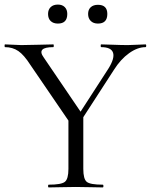

<svg xmlns="http://www.w3.org/2000/svg" viewBox="-23 -819 659 839"><path d="M230 -716Q210 -716 198.5 -727Q187 -738 187 -758Q187 -777 198.5 -788Q210 -799 230 -799Q249 -799 260 -788Q271 -777 271 -758Q271 -716 230 -716ZM405 -716Q385 -716 373.5 -727.5Q362 -739 362 -758Q362 -777 373.5 -787.5Q385 -798 405 -798Q446 -798 446 -758Q446 -716 405 -716ZM613 -625Q616 -625 616 -619Q616 -613 613 -613Q578 -613 541 -586.5Q504 -560 475 -514L341 -307V-81Q341 -37 356 -24.5Q371 -12 426 -12Q429 -12 429 -6Q429 0 426 0Q412 0 372.5 -1Q333 -2 308 -2Q284 -2 244 -1Q204 0 190 0Q187 0 187 -6Q187 -12 190 -12Q245 -12 260.5 -24.5Q276 -37 276 -81V-292L110 -535Q82 -579 57 -596Q32 -613 -1 -613Q-3 -613 -3 -619Q-3 -625 -1 -625Q11 -625 35 -623.5Q59 -622 70 -622Q99 -622 147 -623.5Q195 -625 210 -625Q212 -625 212 -619Q212 -613 210 -613Q135 -613 168 -568L329 -331L450 -518Q479 -564 471 -588.5Q463 -613 419 -613Q417 -613 417 -619Q417 -625 419 -625Q435 -625 471 -623.5Q507 -622 536 -622Q553 -622 576 -623.5Q599 -625 613 -625Z"/></svg>

Font: Cormorant
Style: Regular
Weight: 400
Designer: Christian Thalmann (Catharsis Fonts)
Version: Version 1.000;PS 001.000;hotconv 1.0.70;makeotf.lib2.5.58329